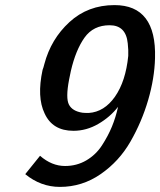

<svg xmlns="http://www.w3.org/2000/svg" viewBox="-20 -713 628 753"><path d="M147 -439Q148 -441 150.5 -449Q153 -457 154 -462Q180 -560 252.5 -626.5Q325 -693 429 -693Q594 -693 588 -485Q586 -406 561 -320.5Q536 -235 491.5 -157.5Q447 -80 374.5 -30Q302 20 215 20Q140 20 79 -30L137 -102Q183 -62 235 -62Q281 -62 318.5 -84Q356 -106 380 -143Q404 -180 419 -216.5Q434 -253 443 -294Q412 -254 365.5 -227Q319 -200 268 -200Q186 -200 155 -268Q124 -332 147 -439ZM258 -435Q257 -433 251 -401Q237 -328 250.5 -302.5Q264 -277 303 -271Q310 -270 328 -270Q389 -274 431 -334Q473 -394 483 -494Q484 -516 481 -543Q474 -614 410 -614Q346 -614 311.5 -565.5Q277 -517 258 -435Z"/></svg>

Font: Coval
Style: Medium Italic
Weight: 500
Foundry: Context Ltd
Version: Version 001.000